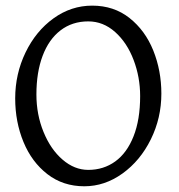

<svg xmlns="http://www.w3.org/2000/svg" viewBox="-20 -650 640 685"><path d="M34.2 -298.8Q34.2 -386.2 71 -462.6Q107.9 -539.1 170.9 -584.5Q233.9 -629.9 309.1 -629.9Q386.2 -629.9 442.1 -585.7Q498 -541.5 526.9 -469.7Q555.7 -397.9 555.7 -315.9Q555.7 -229 518.1 -152.8Q480.5 -76.7 417 -31Q353.5 14.6 280.8 14.6Q205.1 14.6 149.2 -28.6Q93.3 -71.8 63.7 -143.6Q34.2 -215.3 34.2 -298.8ZM109.9 -313Q109.9 -241.2 135.3 -179.2Q160.6 -117.2 203.1 -80.6Q245.6 -43.9 294.9 -43.9Q349.6 -43.9 391.4 -74.2Q433.1 -104.5 456.5 -163.8Q480 -223.1 480 -307.1Q480 -375 456.5 -436.5Q433.1 -498 390.6 -535.9Q348.1 -573.7 294.9 -573.7Q237.8 -573.7 196 -541.7Q154.3 -509.8 132.1 -450.9Q109.9 -392.1 109.9 -313Z"/></svg>

Font: David Libre
Style: Regular
Weight: 400
Version: Version 1.000